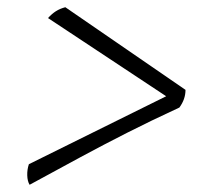

<svg xmlns="http://www.w3.org/2000/svg" viewBox="-20 -526 590 532"><path d="M62 -14Q56 -24 55.5 -40Q55 -56 60 -71L460 -269L456 -249L113 -476Q124 -488 135 -495Q146 -502 161 -506L494 -277Q494 -251 477 -228Q397 -191 332 -158Q267 -125 203 -90.5Q139 -56 62 -14Z"/></svg>

Font: Vollkorn
Style: Italic
Weight: 400
Italic angle: -11°
Designer: Friedrich Althausen
Foundry: Friedrich Althausen
Version: Version 5.001